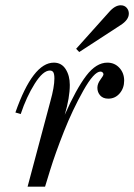

<svg xmlns="http://www.w3.org/2000/svg" viewBox="-20 -704 506 724"><path d="M58.1 -273.9 38.1 -279.8Q104 -467.8 183.1 -467.8Q211.9 -467.8 227.5 -443.4Q243.2 -418.9 243.2 -383.8Q243.2 -335.9 224.1 -271Q267.6 -369.1 305.2 -418.5Q342.8 -467.8 384.8 -467.8Q412.1 -467.8 430.2 -448.2Q448.2 -428.7 448.2 -399.9Q448.2 -371.6 431.2 -351.8Q414.1 -332 388.2 -332Q368.7 -332 357.9 -344Q347.2 -356 347.2 -373Q347.2 -388.2 358.6 -403.6Q370.1 -418.9 370.1 -423.8Q370.1 -428.2 366.7 -431.2Q363.3 -434.1 358.9 -434.1Q334.5 -434.1 293.9 -361.8Q253.4 -289.6 221.2 -208.3Q189 -127 168.9 -62L149.9 0H84L169.9 -321.8Q185.1 -376 185.1 -408.2Q185.1 -424.3 181.2 -431.2Q177.2 -438 168 -438Q142.1 -438 110.8 -388.2Q79.6 -338.4 58.1 -273.9ZM278.8 -507.8 267.1 -520 390.1 -657.2Q413.1 -684.1 435.1 -684.1Q449.2 -684.1 457.5 -674.8Q465.8 -665.5 465.8 -652.8Q465.8 -628.9 434.1 -608.9Z"/></svg>

Font: Flanker Steampunk
Style: Italic
Weight: 400
Italic angle: -12°
Designer: Alexey Kryukov, Leonardo Di Lena
Foundry: Alexey Kryukov, Leonardo Di Lena
Version: 1.210